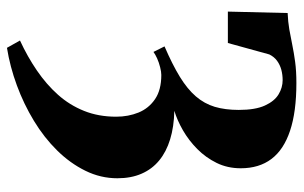

<svg xmlns="http://www.w3.org/2000/svg" viewBox="-176 -402 851 538"><g transform="rotate(90 249.0 -132.5)"><path d="M113.5 273 93 236.5Q138.5 215.5 177.2 189Q216 162.5 245 130Q274 97.5 290.2 57Q306.5 16.5 306.5 -33Q306.5 -67 294.8 -95.8Q283 -124.5 257.2 -142Q231.5 -159.5 189.5 -159.5Q180.5 -159.5 167.8 -156.2Q155 -153 143.2 -147.8Q131.5 -142.5 125 -137.5L109.5 -168.5Q160.5 -190.5 194.8 -211.5Q229 -232.5 249.5 -256.2Q270 -280 278.8 -309.2Q287.5 -338.5 287.5 -376.5Q287.5 -423 275.2 -449.8Q263 -476.5 244 -488Q225 -499.5 204 -499.5Q189 -499.5 175 -495.8Q161 -492 149.8 -483.8Q138.5 -475.5 132 -462L100 -346H12L16 -513.5Q40.5 -514.5 62 -518.2Q83.5 -522 105.2 -526.5Q127 -531 152.8 -534.5Q178.5 -538 212 -538Q293 -538 346 -520.2Q399 -502.5 425 -468Q451 -433.5 451 -382Q451 -345 436 -314.5Q421 -284 397 -260.2Q373 -236.5 344.8 -220.2Q316.5 -204 290 -196Q335 -195 370 -184.2Q405 -173.5 429.2 -153.5Q453.5 -133.5 466.2 -104.2Q479 -75 479 -36.5Q479 10.5 458 53.2Q437 96 401 132.5Q365 169 318 197.5Q271 226 218.8 245.2Q166.5 264.5 113.5 273Z"/></g></svg>

Font: Merriweather 96pt Black
Style: Regular
Weight: 900
Version: Version 2.100